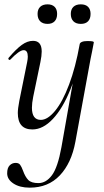

<svg xmlns="http://www.w3.org/2000/svg" viewBox="-20 -583 480 884"><path d="M13 215Q13 190 24.5 178.5Q36 167 52 167Q66 167 72.5 175.5Q79 184 86 203Q96 231 110 245.5Q124 260 157 260Q192 260 219 224Q246 188 263 94L332 -297L347 -380Q348 -386 357 -390Q366 -394 382 -394Q400 -394 406 -392.5Q412 -391 412 -388Q411 -383 409 -372Q407 -361 404 -346L397 -312L327 70Q309 168 255.5 224.5Q202 281 117 281Q71 281 42 262Q13 243 13 215ZM62 -63Q62 -82 69 -119L105 -297Q108 -312 108 -322Q108 -352 89 -352Q69 -352 28 -309Q26 -307 24 -307Q21 -307 19 -310.5Q17 -314 20 -317Q54 -357 80 -376Q106 -395 132 -395Q172 -395 172 -346Q172 -326 166 -297L133 -138Q127 -108 127 -87Q127 -31 168 -31Q199 -31 233.5 -72.5Q268 -114 298 -193.5Q328 -273 347 -380L360 -376Q340 -260 304.5 -172Q269 -84 223.5 -35.5Q178 13 129 13Q62 13 62 -63ZM306 -519Q306 -540 318 -551.5Q330 -563 352 -563Q374 -563 385.5 -551.5Q397 -540 397 -519Q397 -497 385.5 -485Q374 -473 352 -473Q330 -473 318 -485Q306 -497 306 -519ZM153 -519Q153 -540 165 -551.5Q177 -563 199 -563Q220 -563 231.5 -551.5Q243 -540 243 -519Q243 -497 231.5 -485Q220 -473 199 -473Q177 -473 165 -485Q153 -497 153 -519Z"/></svg>

Font: Cormorant Infant Medium
Style: Italic
Weight: 500
Italic angle: -10°
Designer: Christian Thalmann (Catharsis Fonts)
Foundry: Catharsis Fonts
Version: Version 4.000